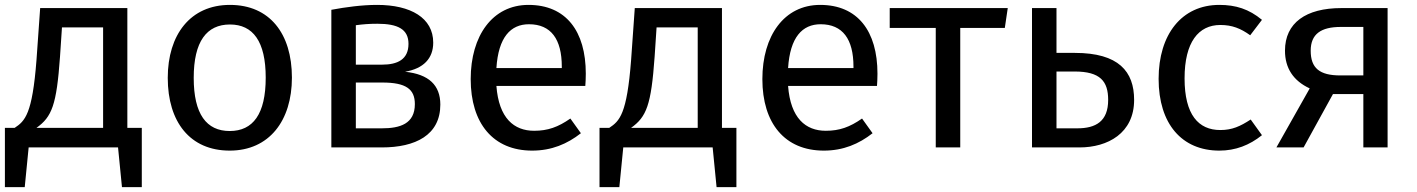

<svg xmlns="http://www.w3.org/2000/svg" viewBox="-20 -602 5786 784"><path d="M500 -80V-569H144L129 -357C112 -135 82 -108 40 -80H0V162H81L97 0H462L478 162H559V-80ZM401 -80H129C192 -125 211 -173 225 -370L233 -490H401Z M919 -582C757 -582 665 -460 665 -284C665 -104 756 13 918 13C1079 13 1172 -109 1172 -285C1172 -465 1081 -582 919 -582ZM919 -502C1013 -502 1065 -433 1065 -285C1065 -136 1013 -67 918 -67C823 -67 771 -136 771 -284C771 -433 824 -502 919 -502Z M1634 -309C1709 -322 1749 -363 1749 -428C1749 -529 1657 -582 1520 -582C1458 -582 1392 -573 1333 -562V0H1539C1676 0 1778 -50 1778 -175C1778 -254 1731 -299 1634 -309ZM1521 -505C1604 -505 1648 -483 1648 -423C1648 -359 1603 -338 1540 -338H1433V-499C1462 -503 1488 -505 1521 -505ZM1539 -78H1433V-265H1541C1638 -265 1674 -238 1674 -177C1674 -96 1613 -78 1539 -78Z M2372 -301C2372 -475 2291 -582 2138 -582C1991 -582 1902 -456 1902 -279C1902 -98 1994 13 2153 13C2232 13 2296 -14 2352 -58L2309 -118C2259 -83 2217 -68 2161 -68C2079 -68 2017 -119 2007 -251H2370C2371 -264 2372 -282 2372 -301ZM2274 -324H2007C2015 -450 2065 -503 2140 -503C2230 -503 2274 -442 2274 -330Z M2928 -80V-569H2572L2557 -357C2540 -135 2510 -108 2468 -80H2428V162H2509L2525 0H2890L2906 162H2987V-80ZM2829 -80H2557C2620 -125 2639 -173 2653 -370L2661 -490H2829Z M3563 -301C3563 -475 3482 -582 3329 -582C3182 -582 3093 -456 3093 -279C3093 -98 3185 13 3344 13C3423 13 3487 -14 3543 -58L3500 -118C3450 -83 3408 -68 3352 -68C3270 -68 3208 -119 3198 -251H3561C3562 -264 3563 -282 3563 -301ZM3465 -324H3198C3206 -450 3256 -503 3331 -503C3421 -503 3465 -442 3465 -330Z M4095 -569H3613V-488H3801V0H3901V-488H4083Z M4369 -386H4294V-569H4194V0H4388C4503 0 4611 -58 4611 -194C4611 -310 4548 -386 4369 -386ZM4379 -78H4294V-310H4368C4473 -310 4505 -270 4505 -194C4505 -106 4454 -78 4379 -78Z M4959 -582C4805 -582 4711 -461 4711 -280C4711 -96 4806 13 4959 13C5025 13 5082 -9 5133 -50L5087 -114C5044 -86 5011 -71 4963 -71C4874 -71 4817 -133 4817 -282C4817 -430 4874 -500 4963 -500C5011 -500 5046 -486 5085 -458L5133 -521C5080 -565 5026 -582 4959 -582Z M5457 -569C5313 -569 5227 -509 5227 -395C5227 -324 5261 -272 5328 -241L5192 0H5303L5423 -218H5547V0H5646V-569ZM5453 -294C5368 -294 5332 -324 5332 -395C5332 -463 5374 -492 5455 -492H5547V-294Z"/></svg>

Font: Glow Sans SC Normal Medium
Style: Regular
Weight: 600
Designer: Ryoko NISHIZUKA (kana, bopomofo & ideographs); Paul D. Hunt (Latin, Greek & Cyrillic); Sandoll Communications, Soo-young
Version: Version 0.93